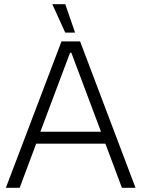

<svg xmlns="http://www.w3.org/2000/svg" viewBox="-20 -898 677 918"><path d="M292 -742H339L292 -878H230ZM8 0H74L153 -211H484L563 0H628L363 -700H274ZM173 -268 315 -646H321L463 -268Z"/></svg>

Font: Fixel Display Light
Style: Regular
Weight: 300
Designer: AlfaBravo + MacPaw
Foundry: Kyrylo Tkachov, Marchela Mozhyna, Serhii Makarenko, Maria Weinstein, Zakhar Kryvoshyya
Version: Version 1.211